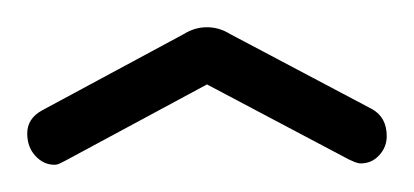

<svg xmlns="http://www.w3.org/2000/svg" viewBox="-20 -717 304 141"><path d="M28 -599Q26 -598 24 -597Q22 -596 20 -596Q12 -596 6 -602.5Q0 -609 0 -619Q0 -630 11 -636L115 -692Q123 -697 132 -697Q141 -697 149 -692L253 -637Q264 -631 264 -617Q264 -609 258.5 -603Q253 -597 245 -597Q243 -597 240.5 -598Q238 -599 236 -600L132 -655Z"/></svg>

Font: AkaAcidDosis
Style: Light
Weight: 300
Designer: Edgar Tolentino, Pablo Impallari, Igino Marini, Aka-Acid
Foundry: Edgar Tolentino, Pablo Impallari, Igino Marini, Aka-Acid
Version: Version 1.007